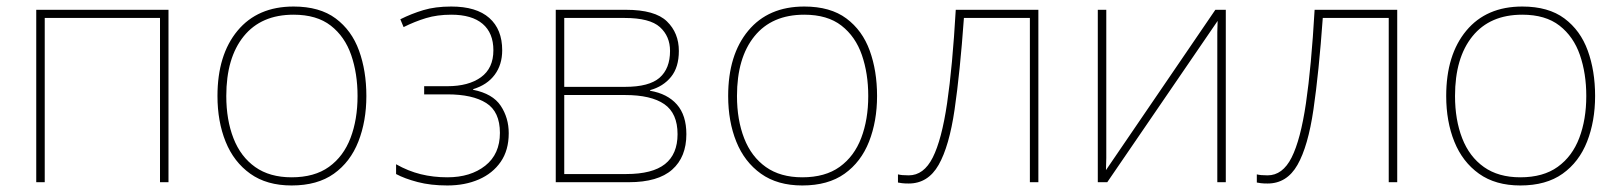

<svg xmlns="http://www.w3.org/2000/svg" viewBox="-20 -558 4965 588"><path d="M496 -528V0H470V-503H117V0H91V-528Z M1102 -264Q1102 -187 1077.5 -124.5Q1053 -62 1002.5 -26Q952 10 873 10Q797 10 746.5 -26Q696 -62 671 -124Q646 -186 646 -264Q646 -390 707.5 -464Q769 -538 879 -538Q959 -538 1008 -501.5Q1057 -465 1079.5 -403Q1102 -341 1102 -264ZM673 -264Q673 -191 695 -134.5Q717 -78 761.5 -46.5Q806 -15 873 -15Q943 -15 987.5 -47Q1032 -79 1053.5 -135.5Q1075 -192 1075 -264Q1075 -333 1055.5 -389.5Q1036 -446 993 -479.5Q950 -513 879 -513Q780 -513 726.5 -447Q673 -381 673 -264Z M1362 -538Q1439 -538 1478.5 -503Q1518 -468 1518 -404Q1518 -360 1495 -329Q1472 -298 1429 -285V-283Q1489 -271 1513.5 -234Q1538 -197 1538 -150Q1538 -98 1513.5 -62.5Q1489 -27 1446.5 -8.5Q1404 10 1350 10Q1299 10 1259 -0.5Q1219 -11 1193 -25V-55Q1230 -34 1268.5 -24.5Q1307 -15 1350 -15Q1421 -15 1466 -50.5Q1511 -86 1511 -151Q1511 -216 1469 -242.5Q1427 -269 1350 -269H1279V-294H1350Q1415 -294 1453 -321.5Q1491 -349 1491 -404Q1491 -457 1458 -485Q1425 -513 1362 -513Q1319 -513 1284.5 -502.5Q1250 -492 1216 -475L1206 -499Q1240 -516 1276.5 -527Q1313 -538 1362 -538Z M2059 -402Q2059 -352 2035 -322.5Q2011 -293 1971 -282V-280Q2024 -271 2053 -238Q2082 -205 2082 -147Q2082 -77 2038.5 -38.5Q1995 0 1906 0H1682V-528H1897Q1986 -528 2022.5 -492.5Q2059 -457 2059 -402ZM2032 -402Q2032 -447 2001 -475Q1970 -503 1893 -503H1708V-292H1894Q1968 -292 2000 -320Q2032 -348 2032 -402ZM2055 -147Q2055 -211 2014.5 -239Q1974 -267 1894 -267H1708V-25H1898Q1978 -25 2016.5 -55.5Q2055 -86 2055 -147Z M2666 -264Q2666 -187 2641.5 -124.5Q2617 -62 2566.5 -26Q2516 10 2437 10Q2361 10 2310.5 -26Q2260 -62 2235 -124Q2210 -186 2210 -264Q2210 -390 2271.5 -464Q2333 -538 2443 -538Q2523 -538 2572 -501.5Q2621 -465 2643.5 -403Q2666 -341 2666 -264ZM2237 -264Q2237 -191 2259 -134.5Q2281 -78 2325.5 -46.5Q2370 -15 2437 -15Q2507 -15 2551.5 -47Q2596 -79 2617.5 -135.5Q2639 -192 2639 -264Q2639 -333 2619.5 -389.5Q2600 -446 2557 -479.5Q2514 -513 2443 -513Q2344 -513 2290.5 -447Q2237 -381 2237 -264Z M3160 0H3134V-503H2932Q2920 -336 2903.5 -223Q2887 -110 2854.5 -53Q2822 4 2763 4Q2750 4 2742.5 3Q2735 2 2730 1V-24Q2741 -21 2763 -21Q2809 -21 2836.5 -75.5Q2864 -130 2880.5 -242Q2897 -354 2907 -528H3160Z M3368 -114Q3368 -89 3368 -74.5Q3368 -60 3367 -37L3702 -528H3734V0H3708V-426Q3708 -447 3708 -459.5Q3708 -472 3709 -494L3371 0H3342V-528H3368Z M4259 0H4233V-503H4031Q4019 -336 4002.5 -223Q3986 -110 3953.5 -53Q3921 4 3862 4Q3849 4 3841.5 3Q3834 2 3829 1V-24Q3840 -21 3862 -21Q3908 -21 3935.5 -75.5Q3963 -130 3979.5 -242Q3996 -354 4006 -528H4259Z M4865 -264Q4865 -187 4840.5 -124.5Q4816 -62 4765.5 -26Q4715 10 4636 10Q4560 10 4509.5 -26Q4459 -62 4434 -124Q4409 -186 4409 -264Q4409 -390 4470.5 -464Q4532 -538 4642 -538Q4722 -538 4771 -501.5Q4820 -465 4842.5 -403Q4865 -341 4865 -264ZM4436 -264Q4436 -191 4458 -134.5Q4480 -78 4524.5 -46.5Q4569 -15 4636 -15Q4706 -15 4750.5 -47Q4795 -79 4816.5 -135.5Q4838 -192 4838 -264Q4838 -333 4818.5 -389.5Q4799 -446 4756 -479.5Q4713 -513 4642 -513Q4543 -513 4489.5 -447Q4436 -381 4436 -264Z"/></svg>

Font: Noto Sans Thin
Style: Regular
Weight: 100
Designer: Monotype Design Team
Foundry: Monotype Imaging Inc.
Version: Version 2.007